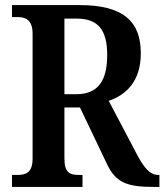

<svg xmlns="http://www.w3.org/2000/svg" viewBox="-20 -734 646 754"><path d="M27 0H304V-47H290C256 -47 233 -54 233 -111V-312H294L400 -90C435 -15 483 0 582 0H606V-47H602C569 -47 546 -74 517 -129L407 -338C474 -361 533 -413 533 -525C533 -650 464 -714 293 -714H27V-667H48C77 -667 108 -659 108 -602V-111C108 -54 79 -47 48 -47H27ZM279 -364H233V-661H281C365 -661 401 -617 401 -518C401 -418 366 -364 279 -364Z"/></svg>

Font: Noto Serif Georgian Condensed SemiBold
Style: Regular
Weight: 600
Width: 3
Designer: Monotype Design Team, Akaki Razmadze
Foundry: Google LLC
Version: Version 2.003